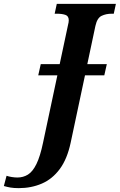

<svg xmlns="http://www.w3.org/2000/svg" viewBox="-164 -734 620 994"><path d="M-67 240Q-92 240 -109.5 237Q-127 234 -144 229L-130 176Q-119 180 -103 182.5Q-87 185 -74 185Q-44 185 -19.5 170Q5 155 24.5 115.5Q44 76 59 4L133 -344H34L47 -402H145L188 -604Q192 -619 192 -629Q192 -651 174.5 -657Q157 -663 131 -663H119L130 -714H436L425 -663H414Q385 -663 362 -652Q339 -641 330 -600L288 -402H389L376 -344H276L202 4Q184 89 145.5 141Q107 193 52.5 216.5Q-2 240 -67 240Z"/></svg>

Font: Noto Serif Condensed
Style: Bold Italic
Weight: 700
Width: 3
Italic angle: -12°
Designer: Monotype Design Team
Foundry: Monotype Imaging Inc.
Version: Version 2.014